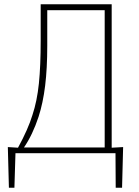

<svg xmlns="http://www.w3.org/2000/svg" viewBox="-20 -701 656 906"><path d="M507 -681V-4L561 -7L556 185H526L525 22H53L48 185H22L17 -7L65 -4Q113 -92 133 -158Q155 -224 163.5 -307Q172 -390 172 -509V-681ZM203 -485Q203 -378 193 -296.5Q183 -215 162 -150Q134 -65 93 -5H474V-653H203Z"/></svg>

Font: LINE Seed Sans KR Thin
Style: Regular
Weight: 250
Designer: LINE BX Design & Sandoll Inc & Dalton Maag Ltd
Foundry: Sandoll Inc.
Version: Version 1.000